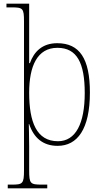

<svg xmlns="http://www.w3.org/2000/svg" viewBox="-20 -780 566 1040"><path d="M22 240H236V220H207C144 220 138 215 138 143V13C138 -50 136 -88 136 -108H138C163 -33 213 10 292 10C399 10 467 -80 467 -279C467 -463 411 -546 290 -546C209 -546 164 -500 142 -438H138C138 -479 138 -520 138 -561V-760H15V-740H43C104 -740 110 -735 110 -664V143C110 215 103 220 44 220H22ZM294 -15C178 -15 138 -119 138 -278C138 -422 182 -521 291 -521C397 -521 439 -439 439 -276C439 -111 390 -15 294 -15Z"/></svg>

Font: Noto Serif Devanagari SemiCondensed Thin
Style: Regular
Weight: 100
Width: 4
Designer: Universal Thirst, Indian Type Foundry and the Monotype Design Team
Foundry: Monotype Imaging Inc.
Version: Version 2.004